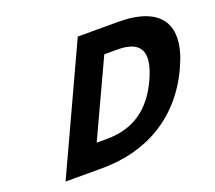

<svg xmlns="http://www.w3.org/2000/svg" viewBox="-120 -876 1163 1038"><g transform="rotate(-20 461.5 -357.0)"><path d="M420 -714 90 0H300C561 0 770 -124 880 -364C984 -588 897 -714 652 -714ZM378 -140H320L522 -575H596C734 -575 769 -505 703 -360C635 -211 528 -140 378 -140Z"/></g></svg>

Font: Passageway
Style: BdSuIt
Weight: 700
Foundry: Ascender Corporation
Version: Version 1.11